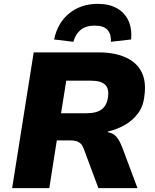

<svg xmlns="http://www.w3.org/2000/svg" viewBox="-20 -977 803 997"><path d="M43 0 155 -705H489Q575 -705 632.5 -679Q690 -653 715 -603.5Q740 -554 730 -481Q725 -427 697.5 -389.5Q670 -352 629 -328.5Q588 -305 540 -294L539 -291L550 -288Q571 -283 586 -265Q601 -247 615 -211L694 0H491L415 -204Q409 -221 399.5 -230.5Q390 -240 376.5 -244Q363 -248 344 -248H275L236 0ZM297 -389H431Q482 -389 509 -410Q536 -431 541 -475Q547 -517 525.5 -537.5Q504 -558 453 -558H324ZM361 -760 261 -772Q279 -859 340 -908Q401 -957 488 -957Q546 -957 586.5 -934.5Q627 -912 646.5 -870.5Q666 -829 661 -772L556 -760Q558 -799 538.5 -821.5Q519 -844 472 -844Q426 -844 399 -822Q372 -800 361 -760Z"/></svg>

Font: Nunito Sans 7pt Black
Style: Italic
Weight: 900
Italic angle: -9°
Version: Version 3.101;gftools[0.9.27]